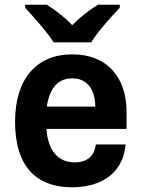

<svg xmlns="http://www.w3.org/2000/svg" viewBox="-20 -786 599 816"><path d="M368 -606C387 -639 434 -696 489 -753V-766H396C352 -738 316 -709 287 -679C259 -709 224 -737 179 -766H87V-753C137 -698 183 -646 208 -606ZM518 -308C518 -462 432 -555 287 -555C135 -555 44 -451 44 -268C44 -91 124 10 286 10C384 10 500 -29 514 -172H387C382 -122 349 -96 298 -96C227 -96 185 -144 177 -238H518ZM179 -333C190 -408 224 -453 287 -453C347 -453 384 -411 385 -333Z"/></svg>

Font: Kathrein 75 Bold
Style: Regular
Weight: 700
Designer: Lazydogs Typefoundry, based on Open Sans by Ascender Corporation
Foundry: Lazydogs Typefoundry
Version: Version 1.003;PS 001.003;hotconv 1.0.88;makeotf.lib2.5.64775